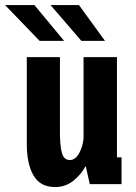

<svg xmlns="http://www.w3.org/2000/svg" viewBox="-66 -725 536 756"><path d="M151 11.5Q92.5 11.5 66 -34Q39.5 -79.5 39.5 -158.5V-500H170V-203Q170 -154.5 177.2 -124.8Q184.5 -95 209 -95Q231.5 -95 246 -122.5Q260.5 -150 263 -180V-500H394.5V-105.5H412.5V0H287.5L271.5 -71.5Q253 -37 222.2 -12.8Q191.5 11.5 151 11.5ZM254.5 -564 133 -705H245L347.5 -564ZM90 -564 -46 -705H69.5L186.5 -564Z"/></svg>

Font: Trispace Condensed SemiBold
Style: Regular
Weight: 600
Width: 3
Designer: Tyler Finck
Foundry: Etcetera Type Company
Version: Version 1.210; ttfautohint (v1.8.3)